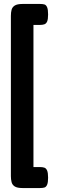

<svg xmlns="http://www.w3.org/2000/svg" viewBox="-20 -786 303 970"><path d="M94 164Q67 164 54.5 156Q42 148 38.5 134Q35 120 35 104V-706Q35 -723 38.5 -736.5Q42 -750 54.5 -758Q67 -766 94 -766H183Q196 -766 204.5 -763.5Q213 -761 218 -749.5Q223 -738 223 -713Q223 -688 218 -677Q213 -666 203.5 -663Q194 -660 181 -660H149V58H182Q195 58 204 61Q213 64 218 75.5Q223 87 223 112Q223 136 218 147.5Q213 159 204 161.5Q195 164 182 164Z"/></svg>

Font: Fredoka Condensed Medium
Style: Regular
Weight: 500
Width: 3
Designer: Ben Nathan
Foundry: Milena B. Brandão, Ben Nathan
Version: Version 2.001